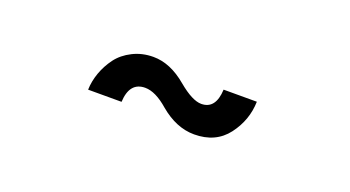

<svg xmlns="http://www.w3.org/2000/svg" viewBox="-26 -505 681 374"><g transform="rotate(20 314.0 -317.5)"><path d="M468.3 -362.3Q467.3 -323.7 443.4 -292.2Q419.4 -260.7 375 -260.7Q337.9 -260.7 303.2 -290Q276.4 -313.5 254.9 -313.5Q222.7 -313.5 220.7 -272H151.4Q151.9 -289.6 158.2 -307.4Q164.6 -325.2 176 -340.6Q187.5 -356 206.8 -365.7Q226.1 -375.5 249.5 -375.5Q284.7 -375.5 319.3 -346.2Q349.1 -321.3 367.7 -321.3Q397.5 -321.3 399.4 -362.3Z"/></g></svg>

Font: Epilogue SemiBold
Style: Regular
Weight: 600
Designer: Tyler Finck
Foundry: Etcetera Type Co
Version: Version 2.112